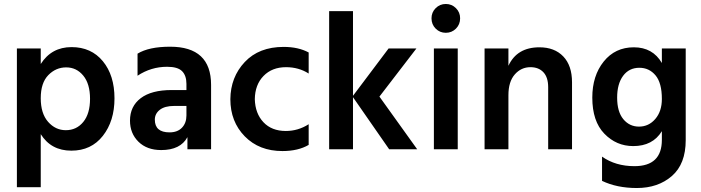

<svg xmlns="http://www.w3.org/2000/svg" viewBox="-20 -751 3529 966"><path d="M311 -96Q365 -96 399 -137.5Q433 -179 433 -254Q433 -329 399 -370.5Q365 -412 313 -412Q261 -412 223 -373Q185 -334 185 -257Q185 -180 222 -138Q259 -96 311 -96ZM185 -507V-429Q239 -514 340 -514Q439 -514 497.5 -443Q556 -372 556 -256Q556 -142 497.5 -67.5Q439 7 339 7Q237 7 185 -76V191H65V-507Z M918 -218H856Q809 -218 784 -198.5Q759 -179 759 -149Q759 -85 833 -85Q873 -85 895.5 -108.5Q918 -132 918 -170ZM672 -370V-481Q729 -516 836 -516Q1042 -516 1042 -324V0H923V-61Q888 4 791 4Q719 4 676.5 -38Q634 -80 634 -144Q634 -216 688 -257Q742 -298 844 -298H918V-329Q918 -371 896 -393Q874 -415 821 -415Q740 -415 672 -370Z M1262 -252Q1264 -180 1305.5 -136Q1347 -92 1418 -92Q1480 -92 1533 -126V-22Q1480 9 1401 9Q1284 9 1211.5 -65Q1139 -139 1139 -252Q1140 -363 1211.5 -439Q1283 -515 1407 -515Q1481 -515 1533 -487V-381Q1483 -413 1419 -413Q1349 -413 1306 -369Q1263 -325 1262 -252Z M2079 0H1938L1756 -262V0H1636V-695H1756V-269L1935 -507H2075L1889 -265Z M2163 0V-507H2283V0ZM2151 -659Q2151 -689 2172 -710Q2193 -731 2223 -731Q2253 -731 2274 -710Q2295 -689 2295 -659Q2295 -628 2274 -607Q2253 -586 2223 -586Q2193 -586 2172 -607Q2151 -628 2151 -659Z M2538 -507V-420Q2581 -513 2694 -513Q2770 -513 2814 -467Q2858 -421 2858 -337V0H2738V-312Q2738 -362 2714 -387.5Q2690 -413 2649 -413Q2602 -413 2570 -376.5Q2538 -340 2538 -272V0H2418V-507Z M3195 -114Q3244 -114 3277 -152.5Q3310 -191 3310 -253Q3310 -334 3278 -372Q3246 -410 3197 -410Q3145 -410 3115 -369.5Q3085 -329 3085 -260Q3085 -189 3116 -151.5Q3147 -114 3195 -114ZM3310 -507H3430V-46Q3430 74 3360.5 134.5Q3291 195 3184 195Q3084 195 3009 159V37Q3077 85 3172 85Q3310 85 3310 -47V-91Q3264 -16 3166 -16Q3081 -16 3020.5 -78.5Q2960 -141 2960 -260Q2960 -370 3017.5 -441.5Q3075 -513 3169 -513Q3264 -513 3310 -434Z"/></svg>

Font: Hind Semibold
Style: Regular
Weight: 600
Designer: Manushi Parikh, Satya Rajpurohit
Foundry: Indian Type Foundry
Version: Version 1.201;PS 1.0;hotconv 1.0.78;makeotf.lib2.5.61930; tt